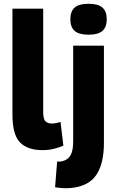

<svg xmlns="http://www.w3.org/2000/svg" viewBox="-20 -786 617 1018"><path d="M209 -740V-192Q209 -154 221.5 -142.5Q234 -131 255 -131Q272 -131 301 -139L316 -14Q294 -4 266 3Q238 10 205 10Q126 10 86 -31Q46 -72 46 -177V-740ZM450 -602Q399 -602 376 -622Q353 -642 353 -684Q353 -726 376 -746Q399 -766 450 -766Q500 -766 523 -746Q546 -726 546 -684Q546 -642 523 -622Q500 -602 450 -602ZM531 -544V-28Q531 83 489.5 143Q448 203 353 211Q315 214 272 207L283 70Q298 72 309 69Q340 62 354 37.5Q368 13 368 -37V-544Z"/></svg>

Font: Georama
Style: Bold
Weight: 700
Designer: Jean-Baptiste Levee
Foundry: Production Type
Version: Version 1.000